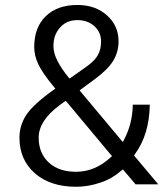

<svg xmlns="http://www.w3.org/2000/svg" viewBox="-20 -733 662 756"><path d="M56.6 -190.9Q56.6 -239.7 84 -281.2Q111.8 -322.8 191.4 -379.4L197.8 -383.8L192.9 -390.1Q146 -446.8 130.4 -481Q114.7 -514.6 114.7 -547.9Q114.7 -586.9 126.2 -617.2Q137.7 -647.5 160.4 -669.4Q183.1 -691.4 214.1 -702.4Q245.1 -713.4 285.2 -713.4Q355.5 -713.4 401.4 -672.4Q446.8 -631.8 446.8 -570.3Q446.8 -529.3 426.3 -494.6Q405.3 -459.5 352.1 -420.4L299.8 -381.8L293.5 -377.4L298.3 -371.1L456.5 -182.1L463.9 -173.8L468.8 -183.6Q501.5 -245.6 502.9 -320.8H569.8Q568.8 -261.7 554.2 -213.1Q539.6 -164.6 511.2 -126L507.8 -121.1L511.2 -116.7L603 -7.3H513.7L468.3 -61L463.9 -66.4L458 -61.5Q440.4 -45.9 419.9 -33.9Q399.4 -22 376 -14.2Q328.1 2.4 279.3 2.4Q178.2 2.4 117.2 -50.8Q56.6 -104 56.6 -190.9ZM279.3 -56.6Q354 -56.6 415.5 -113.3L420.9 -118.2L416.5 -123.5L243.2 -331.1L238.8 -335.9L232.9 -332L216.8 -320.3Q174.8 -289.6 153.6 -257.3Q132.3 -225.1 132.3 -190.9Q132.3 -129.9 171.9 -93.3Q211.4 -56.6 279.3 -56.6ZM190.4 -550.8Q190.4 -525.4 205.3 -495.1Q220.2 -464.8 249.5 -428.7L253.9 -423.8L259.8 -427.7L317.4 -468.3Q324.2 -473.1 330.1 -477.8Q335.9 -482.4 341.1 -487.1Q346.2 -491.7 350.6 -496.3Q355 -501 358.6 -505.6Q362.3 -510.3 364.7 -515.1Q371.6 -526.9 374.8 -540.5Q377.9 -554.2 377.9 -570.3Q377.9 -606.4 351.1 -630.4Q324.7 -653.8 284.7 -653.8Q270.5 -653.8 258.1 -650.6Q245.6 -647.5 234.9 -640.6Q224.1 -633.8 215.8 -624Q209.5 -616.7 204.6 -608.4Q199.7 -600.1 196.5 -591.1Q193.4 -582 191.9 -571.8Q190.4 -561.5 190.4 -550.8Z"/></svg>

Font: Vazir Light FD
Style: Light-FD
Weight: 300
Designer: Saber Rastikerdar
Foundry: Saber Rastikerdar
Version: Version 30.1.0